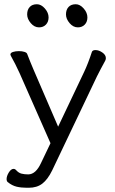

<svg xmlns="http://www.w3.org/2000/svg" viewBox="-20 -721 540 905"><path d="M291 -653Q291 -675 303 -688Q315 -701 337 -701Q357 -701 374.5 -681Q392 -661 392 -639Q392 -618 379.5 -605Q367 -592 347 -592Q325 -592 308 -612Q291 -632 291 -653ZM44 75Q51 75 57 82Q68 94 81.5 97.5Q95 101 113 101Q149 101 174 46L218 -46L72 -377Q52 -421 31 -458Q29 -462 29 -464Q29 -472 41 -476Q53 -480 69 -480Q84 -480 95 -476.5Q106 -473 108 -467Q123 -428 138 -393L254 -124L377 -383Q395 -421 413 -476Q416 -485 430 -485Q446 -485 462.5 -473.5Q479 -462 479 -447Q479 -441 476 -435Q454 -395 437 -361L226 82Q205 125 179.5 144.5Q154 164 116 164H106Q80 164 58.5 159Q37 154 16 137Q11 132 11 124Q11 109 21.5 92Q32 75 44 75ZM154 -701Q174 -701 191.5 -681Q209 -661 209 -639Q209 -618 196.5 -605Q184 -592 164 -592Q142 -592 125 -612Q108 -632 108 -653Q108 -675 120 -688Q132 -701 154 -701Z"/></svg>

Font: Iansui 0.93
Style: Regular
Weight: 400
Designer: But Ko / Fontworks Inc.
Foundry: zi-hi.com / Fontworks Inc.
Version: Version 0.931